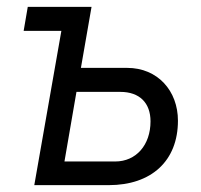

<svg xmlns="http://www.w3.org/2000/svg" viewBox="-20 -540 585 560"><path d="M80 0H297C422 0 499 -71 499 -188C499 -275 440 -342 351 -342H216L247 -520H61L49 -450H159ZM168 -69 203 -272H331C387 -272 419 -240 419 -186C419 -117 377 -69 316 -69Z"/></svg>

Font: Fixel Text 20240404
Style: Italic
Weight: 400
Width: 4
Italic angle: -10°
Designer: AlfaBravo + MacPaw
Foundry: Kyrylo Tkachov, Marchela Mozhyna, Serhii Makarenko, Maria Weinstein, Zakhar Kryvoshyya
Version: Version 1.211;Glyphs 3.2 (3225)